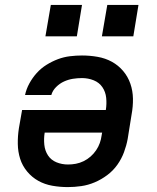

<svg xmlns="http://www.w3.org/2000/svg" viewBox="-20 -754 640 782"><path d="M256 8Q224 8 193 2.5Q162 -3 136 -17.5Q110 -32 90.5 -55.5Q71 -79 62 -107.5Q53 -136 52.5 -168Q52 -200 57 -232L70 -306H411Q415 -331 412.5 -355.5Q410 -380 397 -399Q384 -418 361.5 -427Q339 -436 314 -436Q295 -436 276.5 -433Q258 -430 240.5 -422Q223 -414 208.5 -399.5Q194 -385 189 -367H82Q87 -391 99.5 -414Q112 -437 129.5 -456.5Q147 -476 169.5 -490Q192 -504 216 -513Q240 -522 265 -525Q290 -528 314 -528Q346 -528 377.5 -522.5Q409 -517 435.5 -502.5Q462 -488 481.5 -465Q501 -442 511 -413Q521 -384 521.5 -352Q522 -320 516 -288L500 -188Q495 -161 485 -134Q475 -107 458 -83Q441 -59 417 -41Q393 -23 366 -11.5Q339 0 311 4Q283 8 256 8ZM257 -84Q273 -84 289 -87Q305 -90 320.5 -97.5Q336 -105 349 -116.5Q362 -128 371.5 -142Q381 -156 386.5 -171.5Q392 -187 394 -203L396 -214H162Q158 -189 160.5 -164.5Q163 -140 175.5 -121Q188 -102 210 -93Q232 -84 257 -84ZM523 -606H395L417 -734H544ZM293 -606H165L187 -734H314Z"/></svg>

Font: Iosevka SS04 SmBd Ex Obl
Style: Regular
Weight: 600
Width: 7
Italic angle: -9°
Monospace: yes
Designer: Belleve Invis
Foundry: Belleve Invis
Version: Version 19.0.0; ttfautohint (v1.8.4)